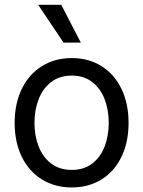

<svg xmlns="http://www.w3.org/2000/svg" viewBox="-20 -783 607 813"><path d="M42 -262.7Q42 -344.2 72.3 -406.5Q102.5 -468.8 157.5 -502.9Q212.4 -537.1 284.2 -537.1Q355.5 -537.1 409.9 -502.9Q464.4 -468.8 494.4 -406.5Q524.4 -344.2 524.4 -262.7Q524.4 -181.2 494.4 -119.1Q464.4 -57.1 409.9 -23.2Q355.5 10.7 284.2 10.7Q212.4 10.7 157.5 -23.2Q102.5 -57.1 72.3 -119.1Q42 -181.2 42 -262.7ZM440.4 -262.7Q440.4 -317.4 423.1 -362.8Q405.8 -408.2 370.6 -435.5Q335.4 -462.9 284.2 -462.9Q231.9 -462.9 196.5 -435.5Q161.1 -408.2 143.6 -362.8Q126 -317.4 126 -262.7Q126 -208 143.6 -162.8Q161.1 -117.7 196.5 -90.6Q231.9 -63.5 284.2 -63.5Q335.4 -63.5 370.6 -90.6Q405.8 -117.7 423.1 -162.8Q440.4 -208 440.4 -262.7ZM141.6 -762.7H239.3L322.3 -602.5H249Z"/></svg>

Font: Pretendard GOV
Style: Regular
Weight: 400
Designer: Base glyphs from Inter by Rasmus Andersson; Hangeul glyphs from Noto Sans CJK(Source Han Sans) by Jang Soo-young and Kan
Foundry: Kil Hyung-jin
Version: Version 1.309